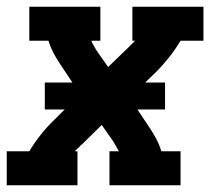

<svg xmlns="http://www.w3.org/2000/svg" viewBox="-24 -550 644 570"><path d="M-4 0V-101H63Q78 -126 96.5 -149.5Q115 -173 137 -194L168 -225H109V-305H191L165 -344Q151 -364 139 -385Q127 -406 120 -429H63V-530H274V-429H247Q250 -422 254 -415Q258 -408 262 -401L297 -351L356 -408Q358 -410 360 -412Q362 -414 365 -417Q367 -419 367.5 -419.5Q368 -420 369 -421Q370 -422 371 -423Q372 -424 373 -425Q374 -426 375 -427Q376 -428 377 -429H369V-530H580V-429H512Q497 -404 478.5 -380.5Q460 -357 439 -336L407 -305H466V-225H384L410 -186Q424 -166 436 -145Q448 -124 455 -101H512V0H301V-101H329Q325 -108 321 -115Q317 -122 313 -129L278 -179L220 -122Q217 -120 215 -118Q213 -116 211 -113Q208 -111 207.5 -110.5Q207 -110 206 -109Q205 -108 204 -107Q203 -106 202 -105Q201 -104 200 -103Q199 -102 198 -101H206V0Z"/></svg>

Font: Iosevka Curly Slab Extended
Style: Bold Italic
Weight: 700
Width: 7
Italic angle: -9°
Monospace: yes
Designer: Belleve Invis
Foundry: Belleve Invis
Version: Version 11.0.0; ttfautohint (v1.8.3)